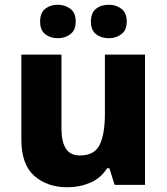

<svg xmlns="http://www.w3.org/2000/svg" viewBox="-20 -779 703 809"><path d="M591 -549V0H463L441 -70H431Q405 -28 360 -9Q315 10 264 10Q179 10 124.5 -38Q70 -86 70 -191V-549H239V-238Q239 -182 257.5 -153Q276 -124 317 -124Q378 -124 400 -169Q422 -214 422 -299V-549ZM149 -688Q149 -725 170.5 -742Q192 -759 223 -759Q254 -759 276.5 -742Q299 -725 299 -688Q299 -652 276.5 -635Q254 -618 223 -618Q192 -618 170.5 -635Q149 -652 149 -688ZM363 -688Q363 -725 384.5 -742Q406 -759 439 -759Q469 -759 491.5 -742Q514 -725 514 -688Q514 -652 491.5 -635Q469 -618 439 -618Q406 -618 384.5 -635Q363 -652 363 -688Z"/></svg>

Font: Noto Sans Sinhala UI ExtraBold
Style: Regular
Weight: 800
Designer: Jelle Bosma - Monotype Design Team
Foundry: Monotype Imaging Inc.
Version: Version 2.006; ttfautohint (v1.8.4.7-5d5b)